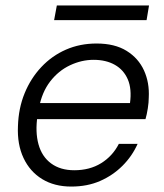

<svg xmlns="http://www.w3.org/2000/svg" viewBox="-20 -674 602 706"><path d="M242 12Q180 12 135 -15.5Q90 -43 66.5 -93Q43 -143 46 -210Q48 -276 70.5 -331Q93 -386 132 -427.5Q171 -469 222.5 -491.5Q274 -514 335 -514Q402 -514 445.5 -487Q489 -460 509.5 -415Q530 -370 527 -315Q527 -298 523.5 -275.5Q520 -253 515 -236H101L111 -295H458Q465 -347 450 -382Q435 -417 402.5 -435.5Q370 -454 324 -454Q280 -454 237.5 -434Q195 -414 164.5 -374.5Q134 -335 123 -276L118 -249Q109 -189 121.5 -143.5Q134 -98 168 -73Q202 -48 253 -48Q310 -48 352 -74Q394 -100 417 -145H486Q466 -100 430.5 -64.5Q395 -29 348 -8.5Q301 12 242 12ZM179 -600 189 -654H528L519 -600Z"/></svg>

Font: DM Sans 16pt Light
Style: Italic
Weight: 300
Italic angle: -10°
Version: Version 4.004;gftools[0.9.30]